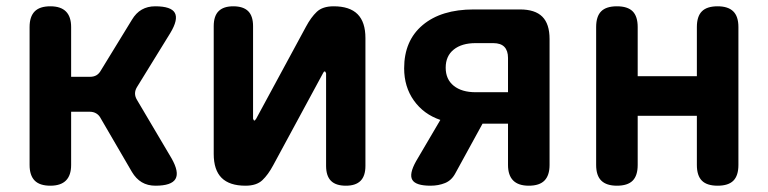

<svg xmlns="http://www.w3.org/2000/svg" viewBox="-20 -580 2440 610"><path d="M140 10Q106 10 90 -6.5Q74 -23 74 -56V-494Q74 -527 90 -543.5Q106 -560 140 -560Q173 -560 189.5 -543.5Q206 -527 206 -494V-336H266Q278 -336 286.5 -341Q295 -346 301 -357L399 -517Q412 -539 430.5 -549.5Q449 -560 473 -560Q524 -560 535.5 -539Q547 -518 521 -475L415 -303Q409 -293 409 -283Q409 -273 415 -263L525 -77Q550 -33 537.5 -11.5Q525 10 474 10Q449 10 430.5 -1Q412 -12 399 -34L300 -204Q295 -214 286 -219.5Q277 -225 265 -225H206V-56Q206 -23 189.5 -6.5Q173 10 140 10Z M659 -91V-497Q659 -529 674.5 -544.5Q690 -560 721 -560Q753 -560 768.5 -544.5Q784 -529 784 -497V-203Q786 -197 788 -197Q790 -197 791 -199L794 -203L952 -495Q968 -525 986.5 -542.5Q1005 -560 1040 -560Q1091 -560 1116 -535Q1141 -510 1141 -459V-53Q1141 -21 1125.5 -5.5Q1110 10 1079 10Q1047 10 1031.5 -5.5Q1016 -21 1016 -53V-347Q1014 -353 1012 -353Q1010 -353 1009 -352L1006 -347L848 -55Q832 -25 813.5 -7.5Q795 10 760 10Q709 10 684 -15Q659 -40 659 -91Z M1348 10Q1301 10 1290 -8.5Q1279 -27 1302 -68L1379 -199Q1326 -217 1295 -260.5Q1264 -304 1264 -363Q1264 -451 1323 -500.5Q1382 -550 1485 -550H1632Q1680 -550 1703 -527Q1726 -504 1726 -456V-56Q1726 -23 1710 -6.5Q1694 10 1660 10Q1627 10 1610.5 -6.5Q1594 -23 1594 -56V-187H1513L1427 -30Q1415 -7 1394 1.5Q1373 10 1348 10ZM1594 -396Q1594 -419 1582.5 -431Q1571 -443 1547 -443H1491Q1447 -443 1421.5 -422.5Q1396 -402 1396 -365Q1396 -328 1421.5 -307.5Q1447 -287 1491 -287H1594Z M1940 10Q1907 10 1890.5 -6Q1874 -22 1874 -56V-494Q1874 -528 1890 -544Q1906 -560 1940 -560Q1974 -560 1990 -544Q2006 -528 2006 -494V-338H2194V-494Q2194 -528 2210 -544Q2226 -560 2260 -560Q2293 -560 2309.5 -544Q2326 -528 2326 -494V-56Q2326 -22 2310 -6Q2294 10 2260 10Q2226 10 2210 -6Q2194 -22 2194 -56V-212H2006V-56Q2006 -22 1990 -6Q1974 10 1940 10Z"/></svg>

Font: Maple Mono Normal NL
Style: Bold
Weight: 700
Monospace: yes
Designer: subframe7536
Version: Version 7.000